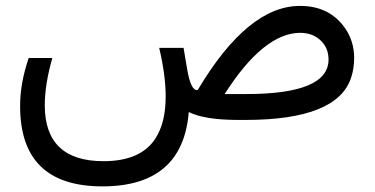

<svg xmlns="http://www.w3.org/2000/svg" viewBox="-20 -416 1302 666"><path d="M532.2 -250C547.2 -186.2 554.7 -130.2 554.7 -82C554.7 -20.8 542.8 28 519 64.5C485.2 116.9 425.1 143.1 338.9 143.1C203.5 143.1 135.6 78.6 135.3 -50.3C135.3 -98.8 144 -153.6 161.6 -214.8H79.6C59.7 -156.9 49.8 -101.7 49.8 -49.3C49.2 137.2 144.4 230.5 335.4 230.5C521 230.5 620.8 144.5 634.8 -27.3C671.5 -9.1 728.8 0 806.6 0H831.5C1044.4 0 1166.7 -49.2 1198.2 -147.5C1205.1 -168.6 1208.5 -191.4 1208.5 -215.8C1208.2 -254.6 1197.6 -288.7 1176.8 -318.4C1141 -369.8 1089 -395.5 1021 -395.5C900.2 -395.8 781.9 -298.7 666 -104C650.4 -100.4 638.2 -124 629.4 -174.8L616.7 -250ZM759.3 -89.8C849.4 -231.1 936.8 -301.9 1021.5 -302.2C1056.3 -301.9 1083.3 -289.2 1102.5 -264.2C1113.6 -249.5 1119.3 -231.6 1119.6 -210.4C1120.3 -130 1025.2 -89.8 834.5 -89.8Z"/></svg>

Font: Dirooz FD
Style: FD
Weight: 400
Foundry: DejaVu fonts team - Redesigned by Saber Rastikerdar
Version: Version 0.2.1